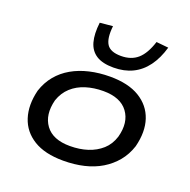

<svg xmlns="http://www.w3.org/2000/svg" viewBox="-136 -899 1027 1040"><g transform="rotate(20 378.0 -379.5)"><path d="M336 9Q230 9 165 -31Q100 -71 77.5 -141Q55 -211 77 -300Q94 -352 126 -390.5Q158 -429 202.5 -454.5Q247 -480 302.5 -493Q358 -506 421 -506Q526 -506 591 -466.5Q656 -427 679 -358Q702 -289 679 -199Q662 -147 630 -108.5Q598 -70 554 -43.5Q510 -17 455 -4Q400 9 336 9ZM343 -78Q399 -78 445 -93Q491 -108 524.5 -138Q558 -168 573 -216Q597 -305 554.5 -362.5Q512 -420 413 -420Q359 -420 312.5 -405.5Q266 -391 232.5 -360.5Q199 -330 183 -283Q160 -193 202 -135.5Q244 -78 343 -78ZM419 -558Q356 -558 320 -581Q284 -604 271.5 -649Q259 -694 267 -761L341 -768Q333 -696 354 -663.5Q375 -631 436 -631Q495 -631 532 -663.5Q569 -696 592 -768L662 -761Q643 -695 609.5 -649.5Q576 -604 528.5 -581Q481 -558 419 -558Z"/></g></svg>

Font: Nunito Sans 7pt Expanded Medium
Style: Italic
Weight: 500
Width: 7
Italic angle: -9°
Designer: Vernon Adams
Foundry: Vernon Adams
Version: Version 3.101;gftools[0.9.27]